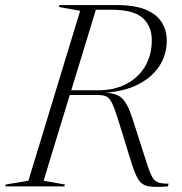

<svg xmlns="http://www.w3.org/2000/svg" viewBox="-62 -735 718 757"><path d="M110 -22.5 194 -7.5 191.5 0H-41.5L-39.5 -7.5L50 -22.5L254 -692.5L170 -707.5L172.5 -715H397Q470 -715 513.5 -696.5Q557 -678 576.2 -646.2Q595.5 -614.5 595.5 -575Q595.5 -521 567.8 -476.8Q540 -432.5 486.2 -404Q432.5 -375.5 355.5 -369.5Q403 -366.5 423 -343.8Q443 -321 458.5 -273L516 -93.5Q527.5 -57 537 -39.2Q546.5 -21.5 561 -16Q575.5 -10.5 603 -11L599.5 0Q549.5 4 523.8 -0.5Q498 -5 484.2 -26.2Q470.5 -47.5 456 -94L401.5 -270.5Q388.5 -311 378.8 -330.2Q369 -349.5 356.5 -355Q344 -360.5 323.5 -360.5H213ZM324 -379Q390 -379 437.8 -404.8Q485.5 -430.5 511 -475Q536.5 -519.5 536.5 -576.5Q536.5 -632 500.5 -664.2Q464.5 -696.5 379.5 -696.5H316L219 -379Z"/></svg>

Font: Newsreader 72pt Light
Style: Italic
Weight: 300
Italic angle: -17°
Designer: Hugues Gentile
Foundry: Production Type
Version: Version 1.003; ttfautohint (v1.8.3)